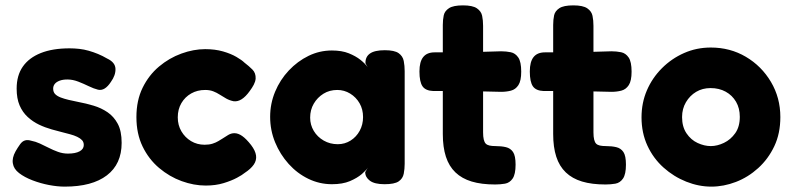

<svg xmlns="http://www.w3.org/2000/svg" viewBox="-20 -678 2947 715"><path d="M221 17Q194 17 162.5 11Q131 5 101 -6.5Q71 -18 51 -33.5Q31 -49 28 -69Q26 -79 28.5 -90.5Q31 -102 38 -114.5Q45 -127 55 -141Q63 -152 73 -155Q83 -158 96 -154Q112 -151 128.5 -143.5Q145 -136 161.5 -127.5Q178 -119 196 -112.5Q214 -106 233 -106Q261 -106 276.5 -114.5Q292 -123 292 -138Q292 -149 285.5 -156Q279 -163 267.5 -168.5Q256 -174 241 -178Q226 -182 208.5 -186.5Q191 -191 173 -196Q148 -203 125 -214Q102 -225 83 -242.5Q64 -260 53 -285.5Q42 -311 42 -348Q42 -397 65 -430Q88 -463 132 -480.5Q176 -498 239 -498Q257 -498 275 -496Q293 -494 310.5 -489Q328 -484 345 -477Q362 -470 379 -460Q409 -446 410 -422Q411 -398 393 -373Q382 -356 370 -348.5Q358 -341 345 -344Q329 -348 310.5 -357Q292 -366 271.5 -374Q251 -382 231 -382Q214 -382 202 -377.5Q190 -373 184 -365.5Q178 -358 178 -348Q178 -335 185.5 -327.5Q193 -320 206 -315Q219 -310 236 -306Q253 -302 273 -298Q300 -293 328.5 -284.5Q357 -276 380.5 -260Q404 -244 418.5 -217Q433 -190 433 -146Q433 -67 378 -25Q323 17 221 17Z M746 13Q702 13 656.5 -3.5Q611 -20 572.5 -52.5Q534 -85 511 -132.5Q488 -180 488 -242Q488 -304 511 -351Q534 -398 572 -430Q610 -462 655.5 -478.5Q701 -495 744 -495Q781 -495 810.5 -486.5Q840 -478 860.5 -466Q881 -454 890 -445Q907 -432 920 -419Q933 -406 932 -385Q931 -374 925 -362.5Q919 -351 910 -339Q880 -297 850 -301Q835 -304 822.5 -311Q810 -318 798.5 -325.5Q787 -333 774 -338Q761 -343 744 -343Q715 -343 692 -330Q669 -317 655.5 -294Q642 -271 642 -241Q642 -212 655.5 -189Q669 -166 691.5 -152.5Q714 -139 742 -139Q759 -139 771.5 -143Q784 -147 793 -152.5Q802 -158 807 -161Q819 -169 830 -175.5Q841 -182 853 -182Q867 -182 882 -171.5Q897 -161 915 -138Q931 -117 933.5 -99Q936 -81 925 -65Q914 -49 891 -34Q883 -27 862.5 -16Q842 -5 812.5 4Q783 13 746 13Z M1412 8Q1375 8 1357.5 -5Q1340 -18 1340 -37L1350 -54Q1344 -44 1327 -29.5Q1310 -15 1283 -3.5Q1256 8 1216 8Q1170 8 1128.5 -12Q1087 -32 1055 -67.5Q1023 -103 1004.5 -148Q986 -193 986 -243Q986 -292 1004.5 -336.5Q1023 -381 1055.5 -415.5Q1088 -450 1129 -470Q1170 -490 1216 -490Q1253 -490 1279 -479.5Q1305 -469 1322.5 -455Q1340 -441 1349 -428L1341 -442Q1340 -466 1357.5 -478.5Q1375 -491 1413 -491Q1449 -491 1464.5 -480Q1480 -469 1483.5 -451Q1487 -433 1487 -413V-68Q1487 -49 1483.5 -31Q1480 -13 1464.5 -2.5Q1449 8 1412 8ZM1238 -141Q1264 -141 1285.5 -154.5Q1307 -168 1319.5 -191Q1332 -214 1332 -242Q1332 -271 1319 -293.5Q1306 -316 1284 -329.5Q1262 -343 1236 -343Q1207 -343 1184.5 -329Q1162 -315 1148.5 -292Q1135 -269 1135 -240Q1135 -213 1148.5 -190.5Q1162 -168 1185.5 -154.5Q1209 -141 1238 -141Z M1824 9Q1773 9 1736.5 -2Q1700 -13 1676 -36Q1652 -59 1640.5 -94.5Q1629 -130 1629 -179V-585Q1629 -605 1632.5 -621Q1636 -637 1652 -647.5Q1668 -658 1704 -658Q1740 -658 1756 -647Q1772 -636 1775.5 -619Q1779 -602 1779 -582V-185Q1779 -169 1781.5 -158.5Q1784 -148 1789 -143Q1794 -138 1803 -136Q1812 -134 1825 -134Q1847 -134 1864 -130Q1881 -126 1890.5 -112Q1900 -98 1900 -65Q1900 -29 1889 -13Q1878 3 1860.5 6Q1843 9 1824 9ZM1598 -483H1708L1846 -487Q1865 -487 1882 -483.5Q1899 -480 1910 -464Q1921 -448 1921 -411Q1921 -377 1910.5 -361Q1900 -345 1883 -340.5Q1866 -336 1846 -336L1715 -339H1594Q1565 -340 1553.5 -356.5Q1542 -373 1542 -412Q1542 -448 1556 -465.5Q1570 -483 1598 -483Z M2235 9Q2184 9 2147.5 -2Q2111 -13 2087 -36Q2063 -59 2051.5 -94.5Q2040 -130 2040 -179V-585Q2040 -605 2043.5 -621Q2047 -637 2063 -647.5Q2079 -658 2115 -658Q2151 -658 2167 -647Q2183 -636 2186.5 -619Q2190 -602 2190 -582V-185Q2190 -169 2192.5 -158.5Q2195 -148 2200 -143Q2205 -138 2214 -136Q2223 -134 2236 -134Q2258 -134 2275 -130Q2292 -126 2301.5 -112Q2311 -98 2311 -65Q2311 -29 2300 -13Q2289 3 2271.5 6Q2254 9 2235 9ZM2009 -483H2119L2257 -487Q2276 -487 2293 -483.5Q2310 -480 2321 -464Q2332 -448 2332 -411Q2332 -377 2321.5 -361Q2311 -345 2294 -340.5Q2277 -336 2257 -336L2126 -339H2005Q1976 -340 1964.5 -356.5Q1953 -373 1953 -412Q1953 -448 1967 -465.5Q1981 -483 2009 -483Z M2629 17Q2582 17 2535.5 -1.5Q2489 -20 2451 -54Q2413 -88 2391 -135.5Q2369 -183 2369 -241Q2369 -295 2389 -341.5Q2409 -388 2445 -424Q2481 -460 2527.5 -480.5Q2574 -501 2627 -501Q2699 -501 2757.5 -466.5Q2816 -432 2851 -373Q2886 -314 2886 -242Q2886 -181 2863.5 -133.5Q2841 -86 2803.5 -52Q2766 -18 2720.5 -0.5Q2675 17 2629 17ZM2627 -134Q2651 -134 2676 -146Q2701 -158 2718 -182Q2735 -206 2735 -243Q2735 -275 2721 -299Q2707 -323 2682.5 -336.5Q2658 -350 2626 -350Q2596 -350 2572.5 -336Q2549 -322 2534.5 -297.5Q2520 -273 2520 -242Q2520 -206 2536.5 -181.5Q2553 -157 2578 -145.5Q2603 -134 2627 -134Z"/></svg>

Font: Fredoka SemiBold
Style: Regular
Weight: 600
Designer: Ben Nathan
Foundry: Milena B. Brandão, Ben Nathan
Version: Version 2.001